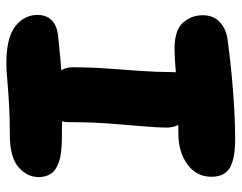

<svg xmlns="http://www.w3.org/2000/svg" viewBox="-98 -652 761 605"><g transform="rotate(90 282.5 -349.5)"><path d="M134 -519Q75 -519 51.5 -545.5Q28 -572 28 -608Q28 -642 50.5 -662.5Q73 -683 111 -687Q171 -695 227 -700Q283 -705 331.5 -707.5Q380 -710 417 -710Q481 -710 509 -693Q537 -676 537 -635Q537 -588 498 -559.5Q459 -531 400 -531Q356 -531 320.5 -530Q285 -529 257 -527Q229 -525 206.5 -523Q184 -521 166.5 -520Q149 -519 134 -519ZM301 -120Q252 -120 222 -141Q192 -162 192 -197Q192 -254 196 -308.5Q200 -363 203.5 -413Q207 -463 207 -504Q207 -545 221.5 -565Q236 -585 274 -585Q318 -585 350 -559Q382 -533 382 -495Q382 -466 378 -420.5Q374 -375 369.5 -316.5Q365 -258 365 -189Q365 -120 301 -120ZM181 11Q99 11 63 -17Q27 -45 27 -88Q27 -114 43 -131Q59 -148 92 -152Q140 -157 174 -160Q208 -163 235.5 -164Q263 -165 288.5 -165Q314 -165 343.5 -164.5Q373 -164 413 -164Q464 -164 491 -154.5Q518 -145 528 -128.5Q538 -112 538 -91Q538 -54 506.5 -27Q475 0 404 0Q353 0 309 2.5Q265 5 232.5 8Q200 11 181 11Z"/></g></svg>

Font: Shantell Sans ExtraBold
Style: Regular
Weight: 800
Designer: Stephen Nixon, Anya Danilova, Shantell Martin
Foundry: Arrow Type
Version: Version 1.011;[c5ecc13dd]